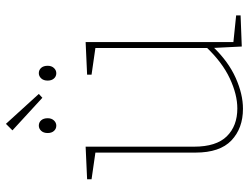

<svg xmlns="http://www.w3.org/2000/svg" viewBox="-116 -718 840 648"><g transform="rotate(-90 304.0 -394.0)"><path d="M261 6Q195 6 154 -33Q113 -72 113 -154V-499L120 -491L23 -505V-520L133 -525V-159Q133 -84 168 -48.5Q203 -13 262 -13Q309 -13 363.5 -38.5Q418 -64 470 -119L466 -108V-500L473 -491L376 -505V-520L486 -525V-23L479 -27L576 -17V-2L471 2L466 -98L470 -95Q420 -43 365 -18.5Q310 6 261 6ZM381 -624Q370 -624 363 -632Q356 -640 356 -653Q356 -667 363.5 -675Q371 -683 381 -683Q392 -683 399 -675Q406 -667 406 -653Q406 -640 398.5 -632Q391 -624 381 -624ZM204 -624Q193 -624 186 -632Q179 -640 179 -653Q179 -667 186.5 -675Q194 -683 204 -683Q215 -683 222 -675Q229 -667 229 -653Q229 -640 221.5 -632Q214 -624 204 -624ZM298 -671 188 -772 210 -794 311 -683Z"/></g></svg>

Font: Bitter Thin
Style: Regular
Weight: 100
Designer: Sol Matas, and Bitter project Authors
Foundry: Sol Matas
Version: Version 2.002